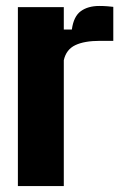

<svg xmlns="http://www.w3.org/2000/svg" viewBox="-20 -624 420 644"><path d="M40 0V-600H194V-525H221Q227 -569 251 -586.5Q275 -604 313 -604Q327 -604 340 -603Q353 -602 360 -601V-487H315Q263 -487 232.5 -472.5Q202 -458 194 -422V0Z"/></svg>

Font: Big Shoulders Text Black
Style: Regular
Weight: 900
Designer: Patric King
Foundry: XO Type Co
Version: Version 1.000; ttfautohint (v1.8.2)